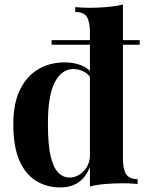

<svg xmlns="http://www.w3.org/2000/svg" viewBox="-20 -803 638 837"><path d="M516 -783V-110Q516 -65 530 -43.5Q544 -22 580 -22V-1Q549 -4 518 -4Q476 -4 439.5 -1Q403 2 372 10V-663Q372 -708 358.5 -729.5Q345 -751 308 -751V-772Q340 -769 370 -769Q411 -769 448 -772.5Q485 -776 516 -783ZM261 -531Q305 -531 338.5 -516.5Q372 -502 391 -468L379 -457Q366 -481 344.5 -491.5Q323 -502 299 -502Q248 -502 218 -442.5Q188 -383 189 -259Q189 -174 200.5 -123.5Q212 -73 233.5 -51Q255 -29 283 -29Q317 -29 344 -56Q371 -83 373 -129L378 -94Q363 -41 329.5 -13.5Q296 14 242 14Q183 14 136.5 -15Q90 -44 64 -104.5Q38 -165 38 -261Q38 -352 67 -411.5Q96 -471 146.5 -501Q197 -531 261 -531ZM589 -628V-608H205V-628Z"/></svg>

Font: Playfair Display
Style: Bold
Weight: 700
Designer: Claus Eggers Sørensen
Foundry: Claus Eggers Sørensen
Version: Version 1.203